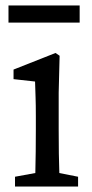

<svg xmlns="http://www.w3.org/2000/svg" viewBox="-20 -686 338 706"><path d="M267.1 0H35.2V-36.1L109.9 -49.8Q111.8 -126 111.8 -210V-259.8Q111.8 -300.8 110.8 -328.1Q109.9 -355.5 108.9 -386.2L29.8 -395V-430.2L184.1 -491.2L199.2 -481L195.8 -345.2V-210Q195.8 -113.3 198.2 -49.8L267.1 -36.1ZM11.2 -666H272.9V-603H11.2Z"/></svg>

Font: SourceSerifPro-Regular
Style: Regular
Weight: 400
Designer: Frank Grießhammer
Foundry: Adobe Systems Incorporated
Version: Version 1.014;PS Version 1.0;hotconv 1.0.73;makeotf.lib2.5.5